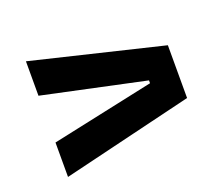

<svg xmlns="http://www.w3.org/2000/svg" viewBox="-73 -594 659 571"><g transform="rotate(-20 257.0 -309.0)"><path d="M379 -304.5V-313.5L54.5 -383V-492L467.5 -392.5V-225.5L54.5 -126V-235Z"/></g></svg>

Font: Anek Malayalam SemiBold
Style: Regular
Weight: 600
Version: Version 1.003